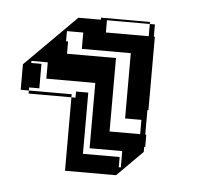

<svg xmlns="http://www.w3.org/2000/svg" viewBox="-34 -709 394 375"><g transform="rotate(5 162.5 -522.0)"><path d="M90 -622V-610H118V-642H86V-622ZM162 -646H246V-670H162ZM214 -578V-610H90V-598H186V-578ZM214 -546V-578H186V-546ZM22 -578V-574H42V-546H54V-578ZM214 -514V-546H186V-514ZM42 -526H22V-520H106V-514H114V-526H138V-514H150V-546H42ZM106 -370V-514H22V-520H6V-570L106 -670H150V-674H246V-670H256V-646H258V-502H256V-454H258V-430H256V-420L206 -370ZM214 -514H186V-482H214ZM150 -514H138V-482H150ZM246 -482H186V-454H246ZM150 -482H138V-450H150ZM150 -450H138V-418H150ZM214 -386V-418H138V-406H210V-386Z"/></g></svg>

Font: Rubik Broken Fax
Style: Regular
Weight: 400
Designer: Hubert and Fischer, NaN
Foundry: Hubert and Fischer, NaN
Version: Version 2.201